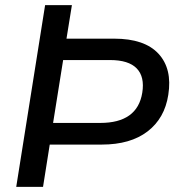

<svg xmlns="http://www.w3.org/2000/svg" viewBox="-20 -725 699 745"><path d="M43 0 155 -705H259L238 -575H423Q541 -575 595 -516.5Q649 -458 633 -357Q619 -266 552.5 -215Q486 -164 375 -164H173L147 0ZM186 -248H369Q513 -248 532 -365Q542 -427 510.5 -459.5Q479 -492 407 -492H225Z"/></svg>

Font: Mulish SemiBold
Style: Italic
Weight: 600
Italic angle: -9°
Designer: Vernon Adams
Foundry: Vernon Adams
Version: Version 3.603; ttfautohint (v1.8.3)